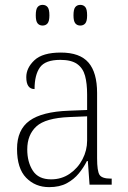

<svg xmlns="http://www.w3.org/2000/svg" viewBox="-20 -759 524 789"><path d="M182 10Q125 10 87.5 -28.5Q50 -67 50 -147Q50 -226 101.5 -263Q153 -300 262 -304L338 -307V-371Q338 -416 329.5 -447.5Q321 -479 297 -496Q273 -513 228 -513Q166 -513 144 -482Q122 -451 122 -393Q88 -393 88 -442Q88 -480 121.5 -511.5Q155 -543 230 -543Q308 -543 343.5 -502Q379 -461 379 -377V-109Q379 -56 389 -40.5Q399 -25 435 -25H439V0H348L341 -97H337Q324 -71 304 -46.5Q284 -22 254.5 -6Q225 10 182 10ZM190 -22Q233 -22 266.5 -45Q300 -68 319 -104.5Q338 -141 338 -181V-281L265 -278Q167 -274 129.5 -239.5Q92 -205 92 -145Q92 -93 115 -57.5Q138 -22 190 -22ZM310 -654Q297 -654 289.5 -663Q282 -672 282 -696Q282 -721 289.5 -730Q297 -739 310 -739Q323 -739 330.5 -730Q338 -721 338 -696Q338 -672 330.5 -663Q323 -654 310 -654ZM155 -654Q142 -654 134.5 -663Q127 -672 127 -696Q127 -721 134.5 -730Q142 -739 155 -739Q168 -739 175.5 -730Q183 -721 183 -696Q183 -672 175.5 -663Q168 -654 155 -654Z"/></svg>

Font: Noto Serif Lao SemiCondensed ExtraLight
Style: Regular
Weight: 200
Width: 4
Designer: Monotype Design Team
Foundry: Monotype Imaging Inc.
Version: Version 2.003; ttfautohint (v1.8.4.7-5d5b)